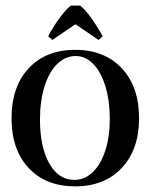

<svg xmlns="http://www.w3.org/2000/svg" viewBox="-20 -653 534 682"><path d="M21 -233Q21 -345 82 -410.5Q143 -476 247 -476Q351 -476 412.5 -410.5Q474 -345 474 -233Q474 -122 412.5 -56.5Q351 9 247 9Q143 9 82 -56Q21 -121 21 -233ZM370 -231Q370 -295 354.5 -346Q339 -397 311.5 -425.5Q284 -454 249 -454Q212 -454 183 -425.5Q154 -397 138 -345.5Q122 -294 122 -228Q122 -131 155 -72.5Q188 -14 244 -14Q281 -14 309.5 -41.5Q338 -69 354 -118Q370 -167 370 -231ZM330 -511 248 -567 166 -511 151 -524Q170 -560 192 -589.5Q214 -619 231 -633H265Q298 -607 345 -524Z"/></svg>

Font: Katibeh
Style: Regular
Weight: 400
Designer: Arabic design by Kourosh Beigpour, Latin design by Eduardo Tunni, engineering by Lasse Fister
Version: Version 1.0010g